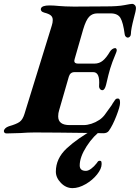

<svg xmlns="http://www.w3.org/2000/svg" viewBox="-79 -683 721 990"><path d="M-59 -7Q-59 -14 -52 -21Q-45 -28 -33 -32Q6 -43 22 -54.5Q38 -66 47 -95L188 -551Q193 -566 193 -580Q193 -595 183 -603.5Q173 -612 149 -618Q138 -621 134 -627Q130 -633 132 -639Q137 -655 176 -655Q197 -655 227 -652Q240 -651 259 -650Q278 -649 302 -649L468 -650Q529 -650 562 -656.5Q595 -663 602 -663Q610 -663 616 -657Q622 -651 622 -641Q622 -628 611 -589Q596 -531 596 -509Q596 -500 591 -494.5Q586 -489 580 -489Q575 -489 570 -493.5Q565 -498 564 -506Q556 -567 542 -590.5Q528 -614 491 -614H423Q397 -614 380.5 -596.5Q364 -579 350 -532L306 -379Q304 -371 304 -369Q304 -355 324 -355H408Q433 -355 451.5 -370.5Q470 -386 488 -417Q493 -425 500.5 -430Q508 -435 515 -435Q518 -435 520.5 -432Q523 -429 523 -424Q523 -420 520 -412Q497 -357 489 -329Q481 -303 468 -246Q461 -218 449 -218Q441 -218 436 -225Q431 -232 432 -242Q437 -311 402 -311H305Q283 -311 276 -288L226 -115Q221 -100 221 -83Q221 -38 280 -38H352Q371 -38 392.5 -45Q414 -52 432 -64Q448 -74 461 -91Q474 -108 497 -141Q501 -149 511 -163Q516 -171 519.5 -173Q523 -175 529 -175Q535 -175 537.5 -170Q540 -165 540 -152Q540 -134 521 -85Q502 -36 482 -8Q473 4 454 4L411 3Q192 0 100 0Q66 0 27 3Q-27 5 -45 5Q-52 5 -55.5 1.5Q-59 -2 -59 -7ZM209 202Q209 134 265 82Q321 30 408 -18H452Q403 16 367.5 71.5Q332 127 332 170Q332 198 364 198Q376 198 391 187Q406 176 420 158Q421 157 424.5 151.5Q428 146 436 146Q442 146 443.5 150.5Q445 155 445 163Q445 187 421.5 216.5Q398 246 362.5 266.5Q327 287 295 287Q261 287 235 260Q209 233 209 202Z"/></svg>

Font: EB Garamond ExtraBold
Style: Italic
Weight: 800
Italic angle: -17.2°
Designer: Georg Duffner and Octavio Pardo
Foundry: Georg Duffner
Version: Version 1.000